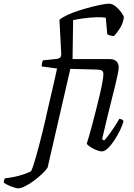

<svg xmlns="http://www.w3.org/2000/svg" viewBox="-177 -820 726 1040"><path d="M-157 168Q-156 160 -154 154Q-152 148 -150 146Q-125 143 -100 138Q-75 133 -51.5 125Q-28 117 -9 108Q-4 99 3.5 76.5Q11 54 19.5 23.5Q28 -7 37 -41Q46 -75 54 -108Q62 -141 68 -167Q74 -193 81 -225Q88 -257 96 -290Q104 -323 111 -354Q118 -385 123.5 -409.5Q129 -434 132 -449L49 -460Q49 -470 51 -479.5Q53 -489 55 -493L132 -501Q143 -503 148 -507.5Q153 -512 155 -524L145 -713Q162 -727 190.5 -740Q219 -753 252.5 -763.5Q286 -774 318.5 -782.5Q351 -791 376 -795.5Q401 -800 413 -800Q432 -800 450 -785Q468 -770 480.5 -752.5Q493 -735 494 -726Q489 -693 474 -669Q459 -645 441 -625Q428 -625 418.5 -628Q409 -631 404 -635L396 -724Q373 -728 341.5 -726.5Q310 -725 278 -721Q246 -717 219 -711L216 -500H417Q441 -500 453.5 -488Q466 -476 466 -455Q466 -445 461.5 -422Q457 -399 449 -365.5Q441 -332 429.5 -287Q418 -242 404.5 -186.5Q391 -131 376 -66L387 -59Q396 -68 411.5 -88.5Q427 -109 443 -133.5Q459 -158 469 -176Q477 -176 483.5 -172.5Q490 -169 492 -164Q487 -143 473.5 -115Q460 -87 443 -61Q426 -35 408 -17.5Q390 0 375 0Q362 0 344 -7.5Q326 -15 311 -25Q296 -35 293 -42Q297 -54 305.5 -83Q314 -112 324 -150Q334 -188 344.5 -229.5Q355 -271 364 -309.5Q373 -348 378 -376.5Q383 -405 383 -417Q383 -431 376.5 -436.5Q370 -442 352 -443L204 -447L81 87Q75 98 56 117Q37 136 12 155Q-13 174 -37.5 187Q-62 200 -79 200Q-85 200 -96 197Q-107 194 -119.5 189Q-132 184 -142 178.5Q-152 173 -157 168Z"/></svg>

Font: Texturina 12pt Light
Style: Italic
Weight: 300
Italic angle: -11°
Designer: Guillermo Torres Carreño
Foundry: Omnibus-Type
Version: Version 1.002